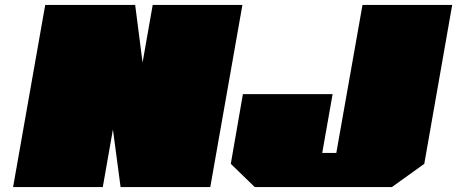

<svg xmlns="http://www.w3.org/2000/svg" viewBox="-20 -757 1850 777"><path d="M33 0 163 -737H527L557 -504L598 -737H961L831 0H468L437 -233L396 0ZM1011 0 914 -94 963 -376H1326L1284 -138H1341L1447 -737H1810L1697 -94L1566 0Z"/></svg>

Font: Tomorrow Black
Style: Italic
Weight: 900
Italic angle: -10°
Designer: Tony de Marco, Monica Rizzolli
Foundry: Just in Type
Version: Version 2.002